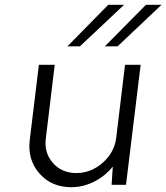

<svg xmlns="http://www.w3.org/2000/svg" viewBox="-20 -770 693 800"><path d="M497 -750 313 -577H261L431 -750ZM470 -577H417L588 -750H653ZM464 -194 501 -500H566L505 0H445L450 -76Q418 -36 372 -13Q326 10 277 10Q194 10 144 -47.5Q94 -105 104 -187L142 -500H208L171 -194Q163 -134 200 -91.5Q237 -49 298 -49Q359 -49 407.5 -91.5Q456 -134 464 -194Z"/></svg>

Font: Orkney Light
Style: LightItalic
Weight: 300
Designer: Samuel Oakes and Alfredo Marco Pradil
Foundry: Alfredo Marco Pradil
Version: 1.0; ttfautohint (v1.5)